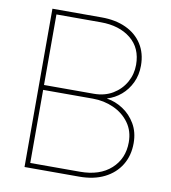

<svg xmlns="http://www.w3.org/2000/svg" viewBox="-82 -799 774 869"><g transform="rotate(10 305.5 -364.0)"><path d="M88.9 0V-727.5H315.4Q379.4 -727.5 427.2 -705.3Q475.1 -683.1 501.7 -641.6Q528.3 -600.1 528.3 -543Q528.3 -500 511.5 -464.6Q494.6 -429.2 466.3 -405Q438 -380.9 403.3 -370.6V-369.6Q441.9 -363.8 477.1 -340.8Q512.2 -317.9 534.4 -280Q556.6 -242.2 556.6 -191.9Q556.6 -134.8 530.3 -91.6Q503.9 -48.3 455.6 -24.2Q407.2 0 339.8 0ZM111.3 -22.5H339.8Q430.2 -22.5 482.2 -69.6Q534.2 -116.7 534.2 -191.9Q534.2 -243.7 507.1 -281Q480 -318.4 435.5 -338.4Q391.1 -358.4 339.8 -358.4H111.3ZM111.3 -380.9H339.8Q389.6 -380.9 427 -403.3Q464.4 -425.8 485.1 -462.6Q505.9 -499.5 505.9 -543Q505.9 -620.1 453.1 -662.6Q400.4 -705.1 315.4 -705.1H111.3Z"/></g></svg>

Font: Inter 28pt Thin
Style: Regular
Weight: 250
Designer: Rasmus Andersson
Foundry: rsms
Version: Version 4.001;git-66647c0bb